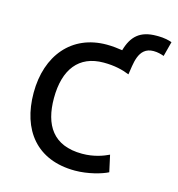

<svg xmlns="http://www.w3.org/2000/svg" viewBox="-98 -712 754 814"><g transform="rotate(15 279.0 -305.0)"><path d="M365 -529C346 -532 321 -535 296 -535C143 -535 49 -422 49 -258C49 -95 135 16 303 16C360 16 419 -1 446 -15L430 -88C407 -77 367 -61 314 -61C186 -61 138 -141 138 -258C138 -385 195 -458 303 -458C352 -458 387 -449 417 -437C425 -480 425 -560 495 -560C514 -560 530 -555 541 -551L558 -616C545 -621 521 -626 499 -626H490C418 -626 383 -593 365 -529Z"/></g></svg>

Font: Repo
Style: Regular
Weight: 400
Designer: Stefan Peev
Foundry: Context Ltd
Version: Version 0.000